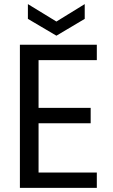

<svg xmlns="http://www.w3.org/2000/svg" viewBox="-20 -916 553 936"><path d="M452 -623H168V-390H422V-315H168V-75H452V0H77V-698H452ZM393 -896V-824L255 -742L116 -824V-896L255 -811Z"/></svg>

Font: Poppins
Style: Regular
Weight: 400
Designer: Ninad Kale (Devanagari), Jonny Pinhorn (Latin)
Foundry: Indian Type Foundry
Version: Version 3.002 2017